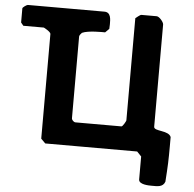

<svg xmlns="http://www.w3.org/2000/svg" viewBox="-58 -766 1012 999"><g transform="rotate(5 447.5 -266.5)"><path d="M610 -687V-153C610 -150 594 -120 587 -120H347C338 -120 327 -131 327 -140V-567C327 -573 336 -583 340 -587C372 -602 449 -600 460 -600L480 -620C480 -621 481 -638 481 -644C481 -669 482 -707 447 -707H47C41 -707 20 -692 20 -687V-613L33 -597H140C141 -597 177 -578 177 -567V-20L200 3H680L703 27V147C703 174 757 174 771 174C799 174 829 177 840 147C846 63 847 30 847 -40V-87C834 -122 757 -108 757 -133V-667C757 -679 734 -707 720 -707H640C633 -707 613 -689 610 -687Z"/></g></svg>

Font: Asimov Print
Style: C
Weight: 500
Designer: Google
Version: Version 2.000980: 2014